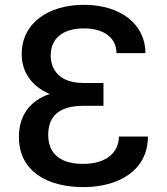

<svg xmlns="http://www.w3.org/2000/svg" viewBox="-20 -757 684 787"><path d="M321.7 -323.2H404.1V-416.9H321.7C225.5 -416.9 187.9 -469.8 187.9 -529.8C187.9 -596.9 234 -640.6 324.6 -640.6C408.7 -640.6 457.4 -599.8 457.4 -539.1H576C576 -659.8 471.6 -737.2 324.6 -737.2C177.2 -737.2 68.9 -661.9 68.9 -535.2C68.9 -458.8 112.9 -401.6 183.6 -371.8C103 -343.8 57.5 -284.8 57.5 -195.7C57.5 -53.3 175.8 9.9 321.7 9.9C464.8 9.9 586.3 -57.2 586.3 -197.4H467.3C467.3 -134.6 418.7 -85.2 320 -85.2C238.6 -85.2 177.6 -118.6 177.6 -203.8C177.6 -283.4 225.5 -323.2 321.7 -323.2Z"/></svg>

Font: Margiela Sans Medium
Style: Regular
Weight: 500
Designer: Stefan Endress, Andreas Faust
Version: Version 1.100;FEAKit 1.0